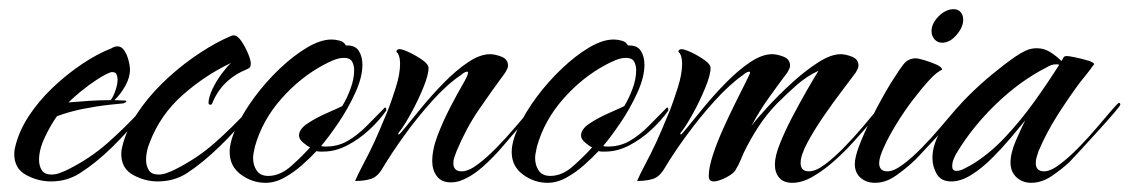

<svg xmlns="http://www.w3.org/2000/svg" viewBox="-20 -394 2459 418"><path d="M91 1Q63 1 37 -13Q11 -27 11 -59Q11 -63 11.5 -66.5Q12 -70 13 -74Q21 -108 42.5 -141Q64 -174 94.5 -203Q125 -232 158.5 -254.5Q192 -277 223 -289Q226 -291 229 -292Q232 -293 236 -293Q245 -293 251 -283.5Q257 -274 260 -262Q263 -250 263 -243Q263 -225 252.5 -206.5Q242 -188 229 -176Q235 -176 241 -175.5Q247 -175 253 -175Q255 -175 255 -173Q255 -172 253 -171Q251 -170 249 -169L219 -166Q191 -163 161 -157Q131 -151 104 -141Q91 -123 78 -96Q65 -69 65 -46Q65 -33 71 -23.5Q77 -14 92 -14Q101 -14 110.5 -17.5Q120 -21 128 -25Q176 -49 214 -82.5Q252 -116 288 -155Q290 -157 291 -157Q293 -157 293 -155Q293 -152 291 -148.5Q289 -145 287 -143Q260 -109 225 -74.5Q190 -40 154 -17Q126 1 91 1ZM129 -171Q152 -173 175 -174.5Q198 -176 221 -176Q227 -184 231.5 -197.5Q236 -211 236 -221Q236 -226 234 -231.5Q232 -237 225 -237H222Q210 -233 191.5 -221Q173 -209 156 -195Q139 -181 129 -171Z M323 1Q296 1 270 -13Q244 -27 244 -59Q244 -63 244.5 -66.5Q245 -70 246 -74Q254 -109 277 -144.5Q300 -180 332 -211.5Q364 -243 399.5 -268Q435 -293 466 -308Q471 -310 478 -313.5Q485 -317 489 -317Q497 -317 505.5 -304.5Q514 -292 520 -277.5Q526 -263 526 -256Q526 -250 524 -247.5Q522 -245 517 -243Q463 -221 442 -169Q441 -166 438 -166Q434 -166 434 -170Q434 -182 442.5 -200Q451 -218 463 -234Q475 -250 483 -257Q426 -230 377.5 -187Q329 -144 306 -84Q298 -65 298 -46Q298 -33 304 -23.5Q310 -14 325 -14Q334 -14 343.5 -17.5Q353 -21 361 -25Q409 -49 447 -82.5Q485 -116 521 -155Q523 -157 524 -157Q525 -157 525 -155Q525 -152 523.5 -148.5Q522 -145 520 -143Q494 -110 458 -75Q422 -40 387 -17Q359 1 323 1Z M558 4Q529 4 504.5 -14Q480 -32 480 -63Q480 -86 495 -118Q510 -150 534.5 -183Q559 -216 589 -244.5Q619 -273 648.5 -290.5Q678 -308 702 -308Q710 -308 719.5 -305.5Q729 -303 733 -295Q753 -296 761 -283.5Q769 -271 769 -253Q769 -226 753.5 -192Q738 -158 717 -127Q696 -96 679 -76L685 -75Q714 -74 736.5 -87Q759 -100 778.5 -120Q798 -140 816 -158L818 -160Q821 -160 821 -155Q821 -153 820 -152Q806 -132 784 -111.5Q762 -91 736 -77.5Q710 -64 684 -64Q680 -64 676.5 -64Q673 -64 669 -65Q656 -51 638 -35Q620 -19 599.5 -7.5Q579 4 558 4ZM564 -11Q590 -11 614.5 -33Q639 -55 655 -73Q649 -76 640 -83.5Q631 -91 631 -99Q631 -113 650 -125.5Q669 -138 692 -148Q715 -158 725 -163Q735 -179 743 -200.5Q751 -222 751 -241Q751 -252 746.5 -260Q742 -268 729 -268Q718 -268 706 -263Q694 -258 685 -253Q634 -226 592.5 -179Q551 -132 535 -75Q534 -69 532.5 -62.5Q531 -56 531 -50Q531 -34 539 -22.5Q547 -11 564 -11Z M961 3Q941 3 931 -10.5Q921 -24 921 -43Q921 -69 933 -100Q945 -131 960 -160Q975 -189 987 -209.5Q999 -230 999 -236Q999 -238 997 -238Q994 -238 990 -235.5Q986 -233 984 -231Q954 -211 921.5 -175Q889 -139 860.5 -99.5Q832 -60 813 -28Q802 -9 787.5 -4.5Q773 0 753 0Q760 -16 768 -31Q776 -46 783 -60Q795 -84 805 -107.5Q815 -131 825 -155Q833 -176 842 -204.5Q851 -233 851 -255Q851 -261 850 -267Q849 -273 846 -278Q843 -281 843 -281Q843 -287 850 -287Q856 -287 871 -280Q886 -273 899.5 -263.5Q913 -254 913 -246Q913 -231 901.5 -203Q890 -175 875.5 -148.5Q861 -122 851 -109Q850 -108 848.5 -106Q847 -104 847 -102L848 -101Q850 -101 864 -118.5Q878 -136 899.5 -162Q921 -188 947 -214.5Q973 -241 999 -258.5Q1025 -276 1047 -276Q1058 -276 1072 -270.5Q1086 -265 1086 -251Q1086 -247 1084 -243.5Q1082 -240 1080 -236Q1049 -194 1022 -154.5Q995 -115 974 -65Q972 -59 969.5 -52.5Q967 -46 967 -39Q967 -21 985 -21Q1000 -21 1020 -36Q1040 -51 1061.5 -73Q1083 -95 1102 -117.5Q1121 -140 1134 -155Q1147 -170 1149 -170Q1152 -170 1152 -166Q1152 -165 1143.5 -154.5Q1135 -144 1126 -134Q1117 -124 1114 -121Q1097 -102 1075.5 -76.5Q1054 -51 1030 -30Q1006 -9 981 0Q972 3 961 3Z M1172 4Q1143 4 1118.5 -14Q1094 -32 1094 -63Q1094 -86 1109 -118Q1124 -150 1148.5 -183Q1173 -216 1203 -244.5Q1233 -273 1262.5 -290.5Q1292 -308 1316 -308Q1324 -308 1333.5 -305.5Q1343 -303 1347 -295Q1367 -296 1375 -283.5Q1383 -271 1383 -253Q1383 -226 1367.5 -192Q1352 -158 1331 -127Q1310 -96 1293 -76L1299 -75Q1328 -74 1350.5 -87Q1373 -100 1392.5 -120Q1412 -140 1430 -158L1432 -160Q1435 -160 1435 -155Q1435 -153 1434 -152Q1420 -132 1398 -111.5Q1376 -91 1350 -77.5Q1324 -64 1298 -64Q1294 -64 1290.5 -64Q1287 -64 1283 -65Q1270 -51 1252 -35Q1234 -19 1213.5 -7.5Q1193 4 1172 4ZM1178 -11Q1204 -11 1228.5 -33Q1253 -55 1269 -73Q1263 -76 1254 -83.5Q1245 -91 1245 -99Q1245 -113 1264 -125.5Q1283 -138 1306 -148Q1329 -158 1339 -163Q1349 -179 1357 -200.5Q1365 -222 1365 -241Q1365 -252 1360.5 -260Q1356 -268 1343 -268Q1332 -268 1320 -263Q1308 -258 1299 -253Q1248 -226 1206.5 -179Q1165 -132 1149 -75Q1148 -69 1146.5 -62.5Q1145 -56 1145 -50Q1145 -34 1153 -22.5Q1161 -11 1178 -11Z M1705 4Q1686 4 1676.5 -7Q1667 -18 1667 -36Q1667 -54 1678 -81.5Q1689 -109 1705 -139.5Q1721 -170 1736.5 -197Q1752 -224 1762 -240Q1736 -228 1713.5 -208Q1691 -188 1671 -168Q1648 -144 1630.5 -117Q1613 -90 1599 -61Q1595 -52 1591.5 -43.5Q1588 -35 1583 -27Q1579 -17 1561.5 -8Q1544 1 1534 1Q1523 1 1523 -11Q1523 -29 1532 -56.5Q1541 -84 1554.5 -114Q1568 -144 1581.5 -171Q1595 -198 1604 -216Q1613 -234 1613 -236Q1613 -238 1611 -238Q1608 -238 1604 -235.5Q1600 -233 1598 -231Q1568 -210 1535.5 -174Q1503 -138 1474.5 -99Q1446 -60 1427 -28Q1416 -9 1401.5 -4.5Q1387 0 1367 0Q1374 -16 1382 -31Q1390 -46 1397 -60Q1409 -84 1419 -107.5Q1429 -131 1439 -155Q1447 -176 1456 -204.5Q1465 -233 1465 -255Q1465 -261 1464 -267Q1463 -273 1460 -278Q1457 -281 1457 -281Q1457 -287 1464 -287Q1470 -287 1485 -280Q1500 -273 1513.5 -263.5Q1527 -254 1527 -246Q1527 -231 1515.5 -203Q1504 -175 1489.5 -148.5Q1475 -122 1465 -109Q1464 -108 1462.5 -106Q1461 -104 1461 -102L1462 -101Q1464 -101 1478 -118.5Q1492 -136 1513.5 -162Q1535 -188 1561 -214.5Q1587 -241 1613 -258.5Q1639 -276 1661 -276Q1672 -276 1686 -270.5Q1700 -265 1700 -251Q1700 -247 1698 -243.5Q1696 -240 1694 -236Q1673 -208 1653 -180Q1633 -152 1616 -120Q1628 -136 1652 -162Q1676 -188 1704.5 -214Q1733 -240 1761 -258Q1789 -276 1810 -276Q1821 -276 1835 -270.5Q1849 -265 1849 -251Q1849 -247 1847 -243.5Q1845 -240 1843 -236Q1832 -221 1812.5 -195.5Q1793 -170 1772.5 -140Q1752 -110 1737.5 -83Q1723 -56 1723 -39Q1723 -21 1741 -21Q1756 -21 1776 -36Q1796 -51 1817.5 -73Q1839 -95 1858 -117.5Q1877 -140 1889.5 -155Q1902 -170 1905 -170Q1908 -170 1908 -166Q1908 -165 1899.5 -154.5Q1891 -144 1882 -134Q1873 -124 1870 -121Q1857 -106 1837.5 -84.5Q1818 -63 1795.5 -43Q1773 -23 1749.5 -9.5Q1726 4 1705 4Z M2031 -301Q2021 -301 2014.5 -308.5Q2008 -316 2008 -326Q2008 -343 2023.5 -358.5Q2039 -374 2056 -374Q2066 -374 2071.5 -367.5Q2077 -361 2077 -351Q2077 -335 2062.5 -318Q2048 -301 2031 -301ZM1885 4Q1866 4 1853.5 -7Q1841 -18 1841 -37Q1841 -52 1851 -78Q1861 -104 1876 -134Q1891 -164 1905.5 -189.5Q1920 -215 1929 -228Q1937 -241 1947 -254Q1957 -267 1974 -267Q1979 -267 1992.5 -263Q2006 -259 2018.5 -253.5Q2031 -248 2031 -242Q2020 -238 2003 -219.5Q1986 -201 1967 -176Q1948 -151 1931.5 -124Q1915 -97 1904.5 -74Q1894 -51 1894 -39Q1894 -21 1912 -21Q1926 -21 1946 -36Q1966 -51 1987.5 -73Q2009 -95 2028 -117.5Q2047 -140 2060 -155Q2073 -170 2075 -170Q2079 -170 2079 -166Q2079 -164 2069 -152Q2059 -140 2043.5 -122.5Q2028 -105 2011.5 -87.5Q1995 -70 1983 -57Q1971 -44 1967 -41Q1951 -26 1929.5 -11Q1908 4 1885 4Z M2225 4Q2206 4 2193 -8Q2180 -20 2180 -40Q2180 -61 2191.5 -87.5Q2203 -114 2212 -132Q2200 -117 2181 -94.5Q2162 -72 2140 -50Q2118 -28 2095 -13.5Q2072 1 2051 1Q2029 1 2019.5 -15Q2010 -31 2010 -50Q2010 -62 2013 -74Q2020 -100 2040 -128.5Q2060 -157 2086.5 -183.5Q2113 -210 2141 -233Q2169 -256 2191 -271Q2201 -278 2212.5 -283.5Q2224 -289 2237 -289Q2253 -289 2266.5 -280.5Q2280 -272 2291 -261Q2294 -266 2295.5 -269Q2297 -272 2303 -272Q2307 -272 2321.5 -269Q2336 -266 2349 -262Q2362 -258 2362 -254Q2362 -253 2361 -253Q2354 -243 2346 -233Q2338 -223 2330 -213Q2305 -179 2281.5 -142Q2258 -105 2241 -65Q2239 -59 2237 -52.5Q2235 -46 2235 -39Q2235 -21 2253 -21Q2267 -21 2287 -36Q2307 -51 2328.5 -73Q2350 -95 2369 -117.5Q2388 -140 2401 -155Q2414 -170 2416 -170Q2419 -170 2419 -166Q2419 -164 2404 -146.5Q2389 -129 2368 -106Q2347 -83 2330 -64.5Q2313 -46 2308 -41Q2292 -26 2270 -11Q2248 4 2225 4ZM2062 -22Q2070 -22 2078.5 -26.5Q2087 -31 2093 -34Q2132 -57 2167 -94Q2202 -131 2232 -173Q2262 -215 2286 -253Q2284 -254 2279 -254Q2269 -254 2258 -247Q2201 -218 2149.5 -168.5Q2098 -119 2064 -63Q2060 -57 2056.5 -48.5Q2053 -40 2053 -32Q2053 -22 2062 -22Z"/></svg>

Font: Caramel
Style: Regular
Weight: 400
Designer: Robert E. Leuschke
Foundry: Robert E. Leuschke
Version: Version 1.010